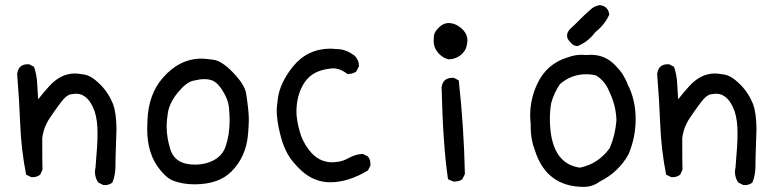

<svg xmlns="http://www.w3.org/2000/svg" viewBox="-20 -727 3040 750"><path d="M390 -4H384L364 -14Q351 -32 351 -55Q351 -63 353 -72L359 -150Q361 -178 361 -206Q361 -257 350 -291Q325 -361 277 -361Q272 -361 256 -358.5Q240 -356 218.5 -328Q197 -300 173.5 -264.5Q150 -229 145 -187Q145 -91 146 -64L137 -45Q125 -35 108 -35H102L82 -45Q63 -142 59 -241.5Q55 -341 47 -438Q52 -476 88 -476H94L113 -466Q123 -437 125 -404.5Q127 -372 129 -339Q150 -366 172 -390Q217 -440 273 -440Q284 -440 310.5 -435.5Q337 -431 370 -398.5Q403 -366 421 -322Q435 -285 435 -220Q435 -208 433 -161Q431 -114 431 -78.5Q431 -43 419 -14Q407 -4 390 -4Z M740 -7Q695 -7 660 -20Q633 -29 605 -64Q555 -125 555 -222L556 -257Q560 -359 616 -423Q681 -498 768 -498Q781 -498 814 -493.5Q847 -489 891 -443Q935 -397 941 -364Q952 -295 952 -260Q952 -240 949 -204Q942 -116 885 -58Q835 -7 740 -7ZM741 -84Q784 -84 816.5 -102Q849 -120 861 -154Q877 -200 877 -257Q877 -276 874.5 -306.5Q872 -337 849.5 -373Q827 -409 802 -415Q791 -418 778 -418Q761 -418 734 -411.5Q707 -405 675 -366Q643 -327 636 -288Q631 -258 631 -231Q631 -191 645 -145Q663 -84 741 -84Z M1270 -15Q1227 -15 1189 -37Q1160 -53 1125 -94.5Q1090 -136 1074 -205Q1061 -256 1061 -296Q1061 -309 1065 -339Q1072 -402 1125 -468Q1182 -537 1272 -537Q1280 -537 1307.5 -534.5Q1335 -532 1366 -509Q1382 -491 1382 -472V-468L1372 -448Q1359 -438 1340 -438H1337Q1309 -460 1280 -460Q1273 -460 1251 -456Q1193 -445 1165.5 -398.5Q1138 -352 1138 -291Q1138 -259 1150 -216Q1160 -177 1185 -144Q1222 -93 1278 -93Q1286 -93 1303.5 -95.5Q1321 -98 1344.5 -111Q1368 -124 1397 -126L1417 -116Q1427 -104 1427 -86V-80L1417 -61Q1340 -15 1270 -15Z M1757 -18H1751L1730 -27Q1710 -164 1705 -386Q1710 -423 1747 -423H1753L1772 -413Q1792 -233 1796 -47L1786 -27Q1774 -18 1757 -18ZM1734 -495Q1711 -499 1692.5 -519.5Q1674 -540 1674 -567Q1674 -570 1675 -586.5Q1676 -603 1697 -622Q1713 -637 1732 -637Q1763 -637 1790 -609Q1806 -591 1806 -569Q1806 -564 1802.5 -546.5Q1799 -529 1781 -513Q1763 -497 1734 -495Z M2236 -547Q2220 -547 2209 -561Q2195 -574 2195 -588Q2195 -601 2207 -614Q2225 -630 2243.5 -649Q2262 -668 2285 -688Q2301 -704 2323 -707Q2356 -703 2360 -670Q2342 -630 2306 -602Q2277 -563 2236 -547ZM2261 3Q2114 3 2069 -141Q2053 -183 2053 -229V-243Q2051 -260 2051 -277Q2051 -339 2078 -398Q2115 -479 2201 -504Q2226 -513 2253 -513L2273 -512L2288 -513Q2346 -513 2386 -469Q2417 -438 2432 -397Q2463 -337 2463 -262Q2463 -190 2435 -124Q2396 -54 2323 -18Q2295 3 2261 3ZM2245 -72Q2318 -87 2362 -149Q2384 -201 2388 -258Q2386 -316 2360 -369Q2345 -409 2309 -432Q2290 -437 2270 -437Q2211 -437 2167 -398Q2144 -364 2133 -324Q2128 -294 2128 -264Q2128 -89 2245 -72Z M2890 -4H2884L2864 -14Q2851 -32 2851 -55Q2851 -63 2853 -72L2859 -150Q2861 -178 2861 -206Q2861 -257 2850 -291Q2825 -361 2777 -361Q2772 -361 2756 -358.5Q2740 -356 2718.5 -328Q2697 -300 2673.5 -264.5Q2650 -229 2645 -187Q2645 -91 2646 -64L2637 -45Q2625 -35 2608 -35H2602L2582 -45Q2563 -142 2559 -241.5Q2555 -341 2547 -438Q2552 -476 2588 -476H2594L2613 -466Q2623 -437 2625 -404.5Q2627 -372 2629 -339Q2650 -366 2672 -390Q2717 -440 2773 -440Q2784 -440 2810.5 -435.5Q2837 -431 2870 -398.5Q2903 -366 2921 -322Q2935 -285 2935 -220Q2935 -208 2933 -161Q2931 -114 2931 -78.5Q2931 -43 2919 -14Q2907 -4 2890 -4Z"/></svg>

Font: Xiaolai Mono SC
Style: Regular
Weight: 400
Monospace: yes
Designer: LXGW / Nozomi Seto
Version: Version 3.113;September 30, 2024